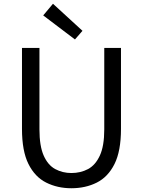

<svg xmlns="http://www.w3.org/2000/svg" viewBox="-20 -989 761 1022"><path d="M360 13Q286 13 226 -17Q166 -47 131.5 -116Q97 -185 97 -303V-734H190V-300Q190 -212 212.5 -161Q235 -110 274 -89Q313 -68 360 -68Q409 -68 448.5 -89Q488 -110 511.5 -161Q535 -212 535 -300V-734H624V-303Q624 -185 589.5 -116Q555 -47 495 -17Q435 13 360 13ZM379 -779 210 -907 262 -969 419 -825Z"/></svg>

Font: Source Han Sans SC
Style: Regular
Weight: 400
Designer: Ryoko NISHIZUKA 西塚涼子 (kana, bopomofo & ideographs); Paul D. Hunt (Latin, Greek & Cyrillic); Sandoll Communications 산돌커뮤니
Foundry: Adobe
Version: Version 2.002;hotconv 1.0.116;makeotfexe 2.5.65601; ttfautoh